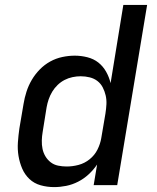

<svg xmlns="http://www.w3.org/2000/svg" viewBox="-20 -755 640 783"><path d="M201 8Q172 8 145.5 0.5Q119 -7 100 -25Q81 -43 70.5 -67.5Q60 -92 55.5 -119Q51 -146 53 -174.5Q55 -203 59 -231L76 -331Q80 -356 88 -381Q96 -406 109.5 -429Q123 -452 142 -471.5Q161 -491 184.5 -504Q208 -517 234 -522.5Q260 -528 285 -528Q311 -528 336.5 -521.5Q362 -515 381 -500Q400 -485 412.5 -463Q425 -441 431 -416L483 -735H580L458 0H362L376 -84Q361 -62 341.5 -44Q322 -26 298.5 -14Q275 -2 250 3Q225 8 201 8ZM252 -76Q276 -76 300.5 -82.5Q325 -89 345.5 -105.5Q366 -122 377.5 -145Q389 -168 393 -192L410 -292Q413 -311 414 -329.5Q415 -348 411 -365.5Q407 -383 399 -398.5Q391 -414 377.5 -424.5Q364 -435 346 -439.5Q328 -444 309 -444Q293 -444 276 -440.5Q259 -437 243.5 -429Q228 -421 215 -408.5Q202 -396 193 -381Q184 -366 178.5 -350Q173 -334 170 -317L154 -217Q151 -200 150.5 -182Q150 -164 153.5 -147.5Q157 -131 165.5 -117Q174 -103 187 -93Q200 -83 217 -79.5Q234 -76 252 -76Z"/></svg>

Font: Iosevka SS04 Medium Extended
Style: Italic
Weight: 500
Width: 7
Italic angle: -9°
Monospace: yes
Designer: Belleve Invis
Foundry: Belleve Invis
Version: Version 19.0.0; ttfautohint (v1.8.4)